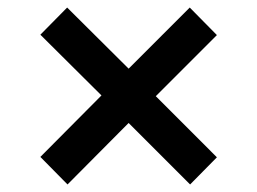

<svg xmlns="http://www.w3.org/2000/svg" viewBox="-20 -592 680 509"><path d="M321 -266 159 -103 87 -176 249 -339 87 -500 158 -572 321 -410 483 -572 555 -499 393 -337 555 -175 484 -103Z"/></svg>

Font: Open Sauce One
Style: Bold
Weight: 700
Designer: Alfredo Marco Pradil
Foundry: Creative Sauce Fz LLC
Version: Version 1.477